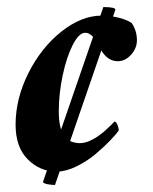

<svg xmlns="http://www.w3.org/2000/svg" viewBox="-20 -483 436 547"><path d="M269.5 -438.5Q296.9 -438.5 320.8 -431.9Q344.7 -425.3 355.5 -417Q370.1 -395 370.1 -368.2Q370.1 -345.7 353.5 -327.1Q336.9 -308.6 315.4 -308.6Q284.7 -308.6 265.6 -344.7Q265.1 -345.7 262.7 -350.6Q260.3 -355.5 259 -357.2Q257.8 -358.9 255.4 -363.5Q252.9 -368.2 251.2 -370.4Q249.5 -372.6 246.6 -376.2Q243.7 -379.9 241.2 -381.8Q238.8 -383.8 235.8 -385.7Q232.9 -387.7 229.5 -388.7Q226.1 -389.6 222.7 -389.6Q205.1 -389.6 187.5 -355.5Q169.9 -321.3 158.7 -268.8Q147.5 -216.3 147.5 -166Q147.5 -117.7 162.6 -96.4Q177.7 -75.2 208 -75.2Q214.4 -75.2 221.4 -76.9Q228.5 -78.6 234.9 -81.3Q241.2 -84 248 -87.9Q254.9 -91.8 260.5 -95.9Q266.1 -100.1 272.2 -104.7Q278.3 -109.4 282.7 -113.8Q287.1 -118.2 291.5 -122.1Q295.9 -126 298.8 -128.9Q301.8 -131.8 303.7 -134.3L305.7 -136.7Q311 -136.7 314.7 -127.2Q318.4 -117.7 318.4 -111.3Q311.5 -101.1 294.4 -83.3Q277.3 -65.4 252.9 -44.7Q228.5 -23.9 198 -9Q167.5 5.9 141.6 5.9Q94.2 5.9 59.3 -28.8Q24.4 -63.5 24.4 -127.9Q24.4 -202.1 61 -274.9Q97.7 -347.7 155 -393.1Q212.4 -438.5 269.5 -438.5ZM274.4 -462.9Q309.6 -462.9 308.6 -455.1L136.7 43.9Q133.3 43.9 127.9 43.5Q122.1 43 116.2 42Q110.4 41 106.4 39.1Q102.5 37.1 102.5 35.2Z"/></svg>

Font: Amiri
Style: Bold Slanted
Weight: 700
Italic angle: 9°
Designer: Khaled Hosny
Version: Version 000.107